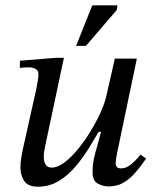

<svg xmlns="http://www.w3.org/2000/svg" viewBox="-20 -694 597 724"><path d="M123 10Q85 10 71 -12Q57 -34 57 -62Q57 -82 61 -103.5Q65 -125 67 -135L115 -350Q115 -350 117.5 -362Q120 -374 122.5 -389Q125 -404 125 -413Q125 -429 113.5 -434.5Q102 -440 89 -440Q79 -440 71 -439.5Q63 -439 55 -438V-465L190 -476H221L152 -151Q152 -151 148.5 -134Q145 -117 145 -103Q145 -85 152 -73.5Q159 -62 175 -62Q197 -62 222.5 -81Q248 -100 273.5 -131Q299 -162 321 -198Q343 -234 359 -269.5Q375 -305 381 -332L413 -473H496L422 -119Q422 -119 419 -103Q416 -87 416 -76Q416 -70 420.5 -64.5Q425 -59 437 -59Q455 -59 471.5 -72Q488 -85 499 -98Q510 -111 510 -111L531 -96Q509 -64 488 -40.5Q467 -17 443.5 -4Q420 9 389 9Q369 9 349 -1.5Q329 -12 329 -45Q329 -80 338.5 -114Q348 -148 361 -197H352Q337 -171 315.5 -136Q294 -101 266 -67.5Q238 -34 202.5 -12Q167 10 123 10ZM304 -521H267L328 -674H423L420 -656Z"/></svg>

Font: STIX Two Text
Style: Italic
Weight: 400
Italic angle: -12°
Designer: Ross Mills, John Hudson & Paul Hanslow, Tiro Typeworks Ltd; with prior portions MicroPress Inc. and Coen Hoffman, Elsevi
Foundry: Tiro Typeworks Ltd
Version: Version 2.13 b171